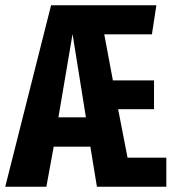

<svg xmlns="http://www.w3.org/2000/svg" viewBox="-32 -713 655 733"><path d="M173 -153 145 0H-12L163 -693H565L548 -582H366L399 -406H556V-296H419L455 -111H603V0H338L313 -153ZM296 -265 245 -583 191 -265Z"/></svg>

Font: Fira Mono
Style: Bold
Weight: 700
Monospace: yes
Designer: Carrois Corporate & Edenspiekermann AG
Foundry: Carrois Corporate GbR & Edenspiekermann AG
Version: Version 3.206